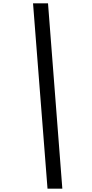

<svg xmlns="http://www.w3.org/2000/svg" viewBox="-20 -962 549 1152"><path d="M268.1 -941.9 354 169.9H265.1L178.2 -941.9Z"/></svg>

Font: SVN-Poppins
Style: Italic
Weight: 400
Italic angle: -10°
Designer: Ninad Kale (Devanagari), Jonny Pinhorn (Latin)
Foundry: Indian Type Foundry
Version: Version 3.002 2017